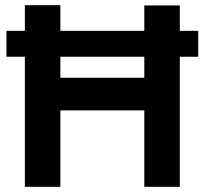

<svg xmlns="http://www.w3.org/2000/svg" viewBox="-20 -721 790 741"><path d="M5 -502V-602H745V-502ZM537 0V-700H674V0ZM76 0V-701H213V0ZM178 -295V-421H602V-295Z"/></svg>

Font: Figtree
Style: Bold
Weight: 700
Designer: Erik Kennedy
Foundry: Erik Kennedy
Version: Version 2.001;gftools[0.9.30]